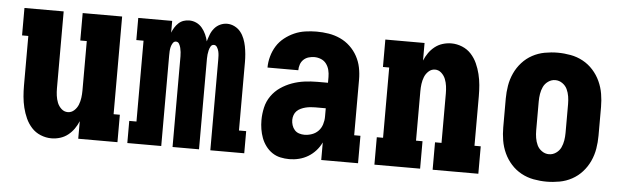

<svg xmlns="http://www.w3.org/2000/svg" viewBox="-40 -658 2581 795"><g transform="rotate(5 1250.0 -260.0)"><path d="M192 8Q169 8 147 -1Q125 -10 109.5 -27Q94 -44 84.5 -65Q75 -86 69.5 -108.5Q64 -131 62 -154Q60 -177 60 -200V-406H34V-520H197V-200Q197 -185 199 -170Q201 -155 206.5 -141Q212 -127 223.5 -116.5Q235 -106 250 -106Q265 -106 276.5 -116.5Q288 -127 293.5 -141Q299 -155 301 -170Q303 -185 303 -200V-406H276V-520H440V-114H466V0H303V-73Q296 -56 285.5 -41Q275 -26 260.5 -14.5Q246 -3 228 2.5Q210 8 192 8Z M507 0V-92H537V-428H507V-520H648V-471Q652 -482 658.5 -492.5Q665 -503 674 -511.5Q683 -520 694.5 -524Q706 -528 718 -528Q734 -528 748 -521.5Q762 -515 772 -503Q782 -491 788.5 -476.5Q795 -462 798 -448Q802 -462 807.5 -476.5Q813 -491 823 -503Q833 -515 847 -521.5Q861 -528 876 -528Q892 -528 907 -520.5Q922 -513 932 -500.5Q942 -488 948 -472.5Q954 -457 957 -441.5Q960 -426 961.5 -409.5Q963 -393 963 -377V-92H993V0H852V-377Q852 -386 851.5 -394.5Q851 -403 849 -411.5Q847 -420 842 -428Q837 -436 829 -436Q820 -436 815.5 -428Q811 -420 809 -411.5Q807 -403 806 -394.5Q805 -386 805 -377V0H695V-377Q695 -386 694 -394.5Q693 -403 691 -411.5Q689 -420 684.5 -428Q680 -436 671 -436Q663 -436 658 -428Q653 -420 651 -411.5Q649 -403 648.5 -394.5Q648 -386 648 -377V0Z M1181 8Q1162 8 1143.5 4Q1125 0 1109.5 -10.5Q1094 -21 1082.5 -36.5Q1071 -52 1064.5 -69.5Q1058 -87 1055 -105.5Q1052 -124 1052 -143Q1052 -169 1058 -195.5Q1064 -222 1079.5 -244Q1095 -266 1117 -281Q1139 -296 1164 -305Q1189 -314 1215.5 -317.5Q1242 -321 1269 -321H1313V-345Q1313 -360 1309.5 -374Q1306 -388 1297.5 -399.5Q1289 -411 1275.5 -416.5Q1262 -422 1248 -422Q1236 -422 1224 -418.5Q1212 -415 1203 -406.5Q1194 -398 1190 -386Q1186 -374 1186 -362H1058Q1058 -385 1064.5 -408.5Q1071 -432 1083.5 -452Q1096 -472 1115 -487Q1134 -502 1155.5 -511.5Q1177 -521 1201 -524.5Q1225 -528 1248 -528Q1273 -528 1298 -524Q1323 -520 1346 -509.5Q1369 -499 1387.5 -481.5Q1406 -464 1418 -442Q1430 -420 1435 -395.5Q1440 -371 1440 -345V-114H1466V0H1313V-73Q1304 -54 1290 -38.5Q1276 -23 1258.5 -12.5Q1241 -2 1221 3Q1201 8 1181 8ZM1234 -98Q1250 -98 1265.5 -103.5Q1281 -109 1292 -120.5Q1303 -132 1308 -148Q1313 -164 1313 -180V-215H1269Q1259 -215 1249 -214Q1239 -213 1229 -210.5Q1219 -208 1209.5 -203.5Q1200 -199 1193 -192Q1186 -185 1182.5 -175Q1179 -165 1179 -155Q1179 -144 1182.5 -133Q1186 -122 1193.5 -113.5Q1201 -105 1212 -101.5Q1223 -98 1234 -98Z M1534 0V-114H1560V-406H1534V-520H1697V-447Q1704 -464 1714.5 -479Q1725 -494 1739.5 -505.5Q1754 -517 1772 -522.5Q1790 -528 1808 -528Q1831 -528 1853 -519Q1875 -510 1890.5 -493Q1906 -476 1915.5 -455Q1925 -434 1930.5 -411.5Q1936 -389 1938 -366Q1940 -343 1940 -320V-114H1966V0H1776V-114H1803V-320Q1803 -335 1801 -350Q1799 -365 1793.5 -379Q1788 -393 1776.5 -403.5Q1765 -414 1750 -414Q1735 -414 1723.5 -403.5Q1712 -393 1706.5 -379Q1701 -365 1699 -350Q1697 -335 1697 -320V-114H1724V0Z M2250 8Q2223 8 2196 3Q2169 -2 2145 -15Q2121 -28 2102.5 -48.5Q2084 -69 2072.5 -94Q2061 -119 2056.5 -146Q2052 -173 2052 -200V-320Q2052 -347 2056.5 -374Q2061 -401 2072.5 -426Q2084 -451 2102.5 -471.5Q2121 -492 2145 -505Q2169 -518 2196 -523Q2223 -528 2250 -528Q2277 -528 2304 -523Q2331 -518 2355 -505Q2379 -492 2397.5 -471.5Q2416 -451 2427.5 -426Q2439 -401 2443.5 -374Q2448 -347 2448 -320V-200Q2448 -173 2443.5 -146Q2439 -119 2427.5 -94Q2416 -69 2397.5 -48.5Q2379 -28 2355 -15Q2331 -2 2304 3Q2277 8 2250 8ZM2250 -106Q2266 -106 2279.5 -115.5Q2293 -125 2299.5 -139Q2306 -153 2308.5 -168.5Q2311 -184 2311 -200V-320Q2311 -336 2308.5 -351.5Q2306 -367 2299.5 -381Q2293 -395 2279.5 -404.5Q2266 -414 2250 -414Q2234 -414 2220.5 -404.5Q2207 -395 2200.5 -381Q2194 -367 2191.5 -351.5Q2189 -336 2189 -320V-200Q2189 -184 2191.5 -168.5Q2194 -153 2200.5 -139Q2207 -125 2220.5 -115.5Q2234 -106 2250 -106Z"/></g></svg>

Font: Iosevka Curly Slab Heavy
Style: Regular
Weight: 900
Monospace: yes
Designer: Belleve Invis
Foundry: Belleve Invis
Version: Version 22.1.2; ttfautohint (v1.8.4)